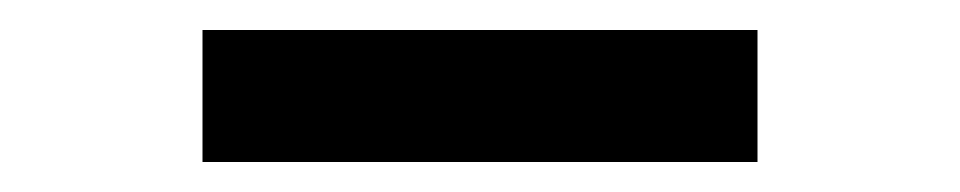

<svg xmlns="http://www.w3.org/2000/svg" viewBox="-20 -743 640 128"><path d="M115 -723H485V-635H115Z"/></svg>

Font: Montserrat GRBold
Style: Regular
Weight: 700
Designer: Julieta Ulanovsky
Foundry: Julieta Ulanovsky
Version: Version 1.00 May 29, 2023, initial release